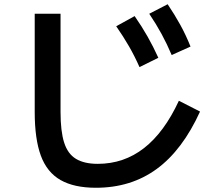

<svg xmlns="http://www.w3.org/2000/svg" viewBox="-20 -835 1040 907"><path d="M433 52Q330 52 266 15.5Q202 -21 173 -99.5Q144 -178 144 -306V-770H266V-306Q266 -215 283 -161.5Q300 -108 339 -84.5Q378 -61 442 -61Q565 -61 660.5 -135.5Q756 -210 825 -359L925 -308Q842 -126 720.5 -37Q599 52 433 52ZM639 -518Q616 -570 589.5 -616Q563 -662 529 -711L616 -759Q650 -710 677 -662.5Q704 -615 728 -562ZM791 -575Q769 -627 743.5 -674Q718 -721 685 -770L772 -815Q805 -766 831.5 -718Q858 -670 880 -615Z"/></svg>

Font: M PLUS 2 Thin SemiBold
Style: Regular
Weight: 600
Version: Version 1.001